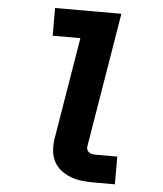

<svg xmlns="http://www.w3.org/2000/svg" viewBox="-53 -781 705 828"><g transform="rotate(5 300.0 -367.5)"><path d="M382 0Q356 0 330.5 -3Q305 -6 282 -15Q259 -24 240 -39Q221 -54 210 -75.5Q199 -97 197 -123Q195 -149 199 -174L272 -615H152V-735H439L343 -155Q341 -147 343.5 -139.5Q346 -132 352 -127.5Q358 -123 366 -121.5Q374 -120 382 -120H475V0Z"/></g></svg>

Font: Iosevka Curly Heavy Extended
Style: Italic
Weight: 900
Width: 7
Italic angle: -9°
Monospace: yes
Designer: Belleve Invis
Foundry: Belleve Invis
Version: Version 11.1.0; ttfautohint (v1.8.3)